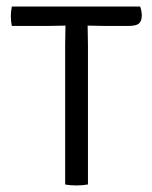

<svg xmlns="http://www.w3.org/2000/svg" viewBox="-20 -562 462 585"><path d="M178.5 -425Q178.5 -440.5 179 -454Q179.5 -467.5 179.5 -484Q170.5 -484 154.5 -483.5Q138.5 -483 129.5 -483H16Q13 -497.5 13 -512.5Q13 -527 16 -542H407Q412 -528.5 412 -514.5Q412 -499 404 -491Q396 -483 371.5 -483H297Q288.5 -483 271.8 -483.5Q255 -484 247 -484Q247 -467.5 247.5 -454Q248 -440.5 248 -425V0Q233 3 213.5 3Q193 3 178.5 0Z"/></svg>

Font: Signika Negative SC Light
Style: Regular
Weight: 300
Designer: Anna Giedryś
Foundry: Anna Giedryś
Version: Version 2.000; ttfautohint (v1.8.3) -l 8 -r 50 -G 200 -x 9 -